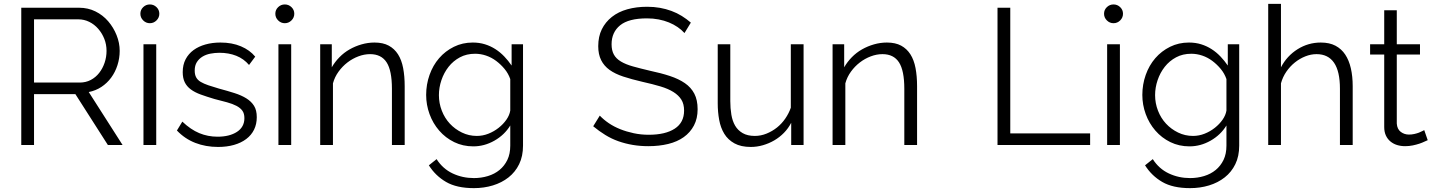

<svg xmlns="http://www.w3.org/2000/svg" viewBox="-20 -750 7414 993"><path d="M90 0V-710H389Q435 -710 473.5 -691Q512 -672 539.5 -640Q567 -608 583 -568Q599 -528 599 -487Q599 -449 587.5 -413Q576 -377 555 -348.5Q534 -320 504.5 -300.5Q475 -281 439 -274L614 0H538L370 -263H156V0ZM156 -323H392Q424 -323 449.5 -336.5Q475 -350 493 -373Q511 -396 521 -425.5Q531 -455 531 -487Q531 -520 519.5 -549Q508 -578 488 -601Q468 -624 441.5 -637Q415 -650 385 -650H156Z M722 0V-521H788V0ZM706 -679Q706 -699 720.5 -713Q735 -727 755 -727Q775 -727 789.5 -713Q804 -699 804 -679Q804 -659 789.5 -644.5Q775 -630 755 -630Q735 -630 720.5 -644.5Q706 -659 706 -679Z M1108 10Q1044 10 990 -11Q936 -32 895 -75L923 -121Q966 -80 1010.5 -61.5Q1055 -43 1105 -43Q1167 -43 1205.5 -68Q1244 -93 1244 -139Q1244 -163 1233.5 -177.5Q1223 -192 1203 -202.5Q1183 -213 1154 -221Q1125 -229 1089 -238Q1049 -250 1018.5 -261Q988 -272 967 -287.5Q946 -303 935.5 -324.5Q925 -346 925 -377Q925 -415 940 -443.5Q955 -472 981 -491Q1007 -510 1042.5 -520Q1078 -530 1120 -530Q1180 -530 1226 -510.5Q1272 -491 1300 -457L1268 -414Q1241 -446 1202 -461.5Q1163 -477 1115 -477Q1091 -477 1068 -472.5Q1045 -468 1027 -457Q1009 -446 998 -428.5Q987 -411 987 -385Q987 -364 994.5 -350Q1002 -336 1018 -326.5Q1034 -317 1057.5 -309Q1081 -301 1112 -292Q1157 -280 1193 -268.5Q1229 -257 1254.5 -241Q1280 -225 1294 -202.5Q1308 -180 1308 -144Q1308 -108 1294 -79.5Q1280 -51 1253.5 -31Q1227 -11 1190 -0.5Q1153 10 1108 10Z M1420 0V-521H1486V0ZM1404 -679Q1404 -699 1418.5 -713Q1433 -727 1453 -727Q1473 -727 1487.5 -713Q1502 -699 1502 -679Q1502 -659 1487.5 -644.5Q1473 -630 1453 -630Q1433 -630 1418.5 -644.5Q1404 -659 1404 -679Z M2073 0H2007V-291Q2007 -385 1979.5 -427.5Q1952 -470 1894 -470Q1864 -470 1833.5 -458.5Q1803 -447 1777 -427Q1751 -407 1731 -379.5Q1711 -352 1702 -319V0H1636V-521H1696V-402Q1712 -430 1735.5 -454Q1759 -478 1788 -494.5Q1817 -511 1850 -520.5Q1883 -530 1917 -530Q1961 -530 1990.5 -514Q2020 -498 2038.5 -469Q2057 -440 2065 -398Q2073 -356 2073 -304Z M2428 7Q2374 7 2329 -15Q2284 -37 2251.5 -74.5Q2219 -112 2201.5 -160Q2184 -208 2184 -259Q2184 -313 2201.5 -362.5Q2219 -412 2251 -449Q2283 -486 2327.5 -508Q2372 -530 2425 -530Q2459 -530 2488 -521Q2517 -512 2542 -496Q2567 -480 2588 -458Q2609 -436 2626 -411V-521H2685V3Q2685 58 2665 99Q2645 140 2610 167.5Q2575 195 2529 209Q2483 223 2431 223Q2342 223 2287 191Q2232 159 2198 105L2238 73Q2270 123 2321 147Q2372 171 2431 171Q2469 171 2503.5 160.5Q2538 150 2563.5 129Q2589 108 2604 77Q2619 46 2619 3V-101Q2589 -52 2537 -22.5Q2485 7 2428 7ZM2446 -47Q2477 -47 2506 -58.5Q2535 -70 2559 -89Q2583 -108 2599 -131Q2615 -154 2619 -178V-341Q2609 -370 2589.5 -393.5Q2570 -417 2546 -435Q2522 -453 2494 -462.5Q2466 -472 2437 -472Q2393 -472 2358.5 -453.5Q2324 -435 2300 -404.5Q2276 -374 2263 -335.5Q2250 -297 2250 -258Q2250 -216 2265 -177.5Q2280 -139 2306.5 -110.5Q2333 -82 2369 -64.5Q2405 -47 2446 -47Z M3520 -579Q3505 -596 3484.5 -610Q3464 -624 3439.5 -634Q3415 -644 3386.5 -649.5Q3358 -655 3326 -655Q3231 -655 3187 -619Q3143 -583 3143 -521Q3143 -490 3154.5 -468.5Q3166 -447 3191 -432Q3216 -417 3253.5 -406.5Q3291 -396 3342 -384Q3399 -372 3444.5 -357Q3490 -342 3522 -320Q3554 -298 3571 -265.5Q3588 -233 3588 -185Q3588 -137 3569 -101Q3550 -65 3516.5 -41Q3483 -17 3436 -5.5Q3389 6 3333 6Q3291 6 3252.5 -0.5Q3214 -7 3178.5 -19.5Q3143 -32 3110.5 -52Q3078 -72 3048 -97L3082 -152Q3102 -131 3128.5 -113Q3155 -95 3187.5 -82Q3220 -69 3257.5 -61Q3295 -53 3335 -53Q3421 -53 3469.5 -84.5Q3518 -116 3518 -178Q3518 -212 3504 -234.5Q3490 -257 3463 -274Q3436 -291 3396 -303Q3356 -315 3302 -327Q3246 -340 3203.5 -354Q3161 -368 3132.5 -388.5Q3104 -409 3089 -439Q3074 -469 3074 -511Q3074 -561 3092.5 -598.5Q3111 -636 3144.5 -662.5Q3178 -689 3224.5 -702Q3271 -715 3327 -715Q3362 -715 3393 -709.5Q3424 -704 3452.5 -693.5Q3481 -683 3506 -667.5Q3531 -652 3553 -633Z M4072 0V-115Q4057 -86 4034.5 -63Q4012 -40 3984.5 -24Q3957 -8 3926 1Q3895 10 3863 10Q3812 10 3778.5 -8.5Q3745 -27 3726 -58Q3707 -89 3699.5 -130Q3692 -171 3692 -215V-521H3757V-227Q3757 -190 3762.5 -157Q3768 -124 3782 -100Q3796 -76 3821 -61.5Q3846 -47 3884 -47Q3915 -47 3944.5 -59Q3974 -71 3998.5 -90.5Q4023 -110 4041.5 -137Q4060 -164 4070 -193V-521H4136V0Z M4723 0H4657V-291Q4657 -385 4629.5 -427.5Q4602 -470 4544 -470Q4514 -470 4483.5 -458.5Q4453 -447 4427 -427Q4401 -407 4381 -379.5Q4361 -352 4352 -319V0H4286V-521H4346V-402Q4362 -430 4385.5 -454Q4409 -478 4438 -494.5Q4467 -511 4500 -520.5Q4533 -530 4567 -530Q4611 -530 4640.5 -514Q4670 -498 4688.5 -469Q4707 -440 4715 -398Q4723 -356 4723 -304Z M5139 0V-710H5205V-60H5618V0Z M5706 0V-521H5772V0ZM5690 -679Q5690 -699 5704.5 -713Q5719 -727 5739 -727Q5759 -727 5773.5 -713Q5788 -699 5788 -679Q5788 -659 5773.5 -644.5Q5759 -630 5739 -630Q5719 -630 5704.5 -644.5Q5690 -659 5690 -679Z M6132 7Q6078 7 6033 -15Q5988 -37 5955.5 -74.5Q5923 -112 5905.5 -160Q5888 -208 5888 -259Q5888 -313 5905.5 -362.5Q5923 -412 5955 -449Q5987 -486 6031.5 -508Q6076 -530 6129 -530Q6163 -530 6192 -521Q6221 -512 6246 -496Q6271 -480 6292 -458Q6313 -436 6330 -411V-521H6389V3Q6389 58 6369 99Q6349 140 6314 167.5Q6279 195 6233 209Q6187 223 6135 223Q6046 223 5991 191Q5936 159 5902 105L5942 73Q5974 123 6025 147Q6076 171 6135 171Q6173 171 6207.5 160.5Q6242 150 6267.5 129Q6293 108 6308 77Q6323 46 6323 3V-101Q6293 -52 6241 -22.5Q6189 7 6132 7ZM6150 -47Q6181 -47 6210 -58.5Q6239 -70 6263 -89Q6287 -108 6303 -131Q6319 -154 6323 -178V-341Q6313 -370 6293.5 -393.5Q6274 -417 6250 -435Q6226 -453 6198 -462.5Q6170 -472 6141 -472Q6097 -472 6062.5 -453.5Q6028 -435 6004 -404.5Q5980 -374 5967 -335.5Q5954 -297 5954 -258Q5954 -216 5969 -177.5Q5984 -139 6010.5 -110.5Q6037 -82 6073 -64.5Q6109 -47 6150 -47Z M6976 0H6910V-291Q6910 -381 6879.5 -425.5Q6849 -470 6789 -470Q6760 -470 6731 -458.5Q6702 -447 6677 -427Q6652 -407 6633 -379.5Q6614 -352 6605 -319V0H6539V-730H6605V-402Q6636 -461 6691 -495.5Q6746 -530 6811 -530Q6856 -530 6887 -513.5Q6918 -497 6937.5 -467.5Q6957 -438 6966.5 -396.5Q6976 -355 6976 -304Z M7364 -25Q7358 -23 7347 -17.5Q7336 -12 7321 -7Q7306 -2 7287 2Q7268 6 7247 6Q7225 6 7205.5 0Q7186 -6 7171 -18.5Q7156 -31 7147.5 -49.5Q7139 -68 7139 -93V-468H7066V-521H7139V-697H7204V-521H7324V-468H7204V-111Q7206 -82 7224.5 -68Q7243 -54 7267 -54Q7281 -54 7294.5 -57Q7308 -60 7318.5 -64Q7329 -68 7336 -72Q7343 -76 7346 -77Z"/></svg>

Font: Rising Sun Light
Style: Regular
Weight: 300
Designer: Matt McInerney, Pablo Impallari, Rodrigo Fuenzalida (Raleway font), Stephen Hutchings (Greek), Cristiano Sobral (main ch
Foundry: The Rising Sun Project Authors
Version: Version 4.327; ttfautohint (v1.8.4.7-5d5b-dirty)